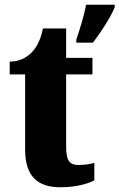

<svg xmlns="http://www.w3.org/2000/svg" viewBox="-20 -780 504 810"><path d="M302 -613V-600H372C405 -643 448 -708 464 -750V-760H343C336 -718 315 -651 302 -613ZM235 10C308 10 357 -8 378 -19V-93C359 -87 335 -84 311 -84C269 -84 259 -108 259 -165V-466H370V-536H259V-660H161C153 -617 137 -586 121 -567C104 -546 71 -520 21 -520V-466H86V-149C86 -31 144 10 235 10Z"/></svg>

Font: Noto Serif Ethiopic Condensed Black
Style: Regular
Weight: 900
Width: 3
Designer: Monotype Design Team
Foundry: Monotype Imaging Inc.
Version: Version 2.102